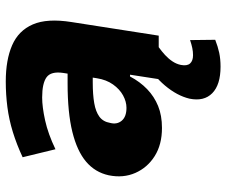

<svg xmlns="http://www.w3.org/2000/svg" viewBox="-78 -478 766 649"><g transform="rotate(-90 304.5 -154.0)"><path d="M196 11Q140 11 101 -13.5Q62 -38 44 -79Q26 -120 36 -169Q46 -215 82 -245.5Q118 -276 183 -292Q248 -308 346 -308H403L390 -223H350Q309 -223 280 -218Q251 -213 234 -200.5Q217 -188 213 -164Q207 -141 220.5 -125Q234 -109 264 -109Q285 -109 306 -120.5Q327 -132 343 -154.5Q359 -177 364 -209L382 -323Q388 -364 367.5 -379Q347 -394 299 -394Q267 -394 221.5 -384Q176 -374 124 -349L97 -460Q140 -480 182 -493Q224 -506 266.5 -511.5Q309 -517 353 -517Q426 -517 475.5 -495.5Q525 -474 546 -425.5Q567 -377 554 -295L508 0H361L376 -97H370Q352 -63 327 -39Q302 -15 270 -2Q238 11 196 11ZM403 209Q342 209 313.5 181Q285 153 295 104Q305 62 339.5 21Q374 -20 425 -47L469 0Q455 10 442.5 21.5Q430 33 421 46.5Q412 60 409 75Q405 96 414 106Q423 116 442 116Q454 116 466 113.5Q478 111 493 106L494 191Q471 200 450 204.5Q429 209 403 209Z"/></g></svg>

Font: Nunito Sans 7pt SemiCondensed Black
Style: Italic
Weight: 900
Width: 4
Italic angle: -9°
Designer: Vernon Adams
Foundry: Vernon Adams
Version: Version 3.101;gftools[0.9.27]